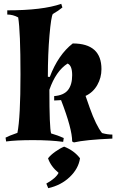

<svg xmlns="http://www.w3.org/2000/svg" viewBox="-20 -732 607 1003"><path d="M510 -371Q510 -326 488 -287.5Q466 -249 427 -231L449 -168Q482 -76 513 -37Q541 -29 567 -29V-8Q426 -2 366 12L357 7Q357 -59 299 -209Q275 -207 263 -207V-230Q313 -234 335 -261.5Q357 -289 357 -339.5Q357 -390 333 -400Q272 -361 238 -263Q238 -65 247 -35Q282 -25 313 -11L310 9Q243 0 153 0Q63 0 12 7L9 -13Q25 -22 71 -38Q87 -118 87 -343Q87 -568 75 -641Q48 -656 18 -656V-678Q203 -678 300 -712L306 -693Q286 -676 256 -659Q247 -645 238.5 -547.5Q230 -450 230 -331L240 -330Q284 -446 360 -505Q510 -505 510 -371ZM398 95Q390 149 344.5 192.5Q299 236 232 251L222 227Q272 199 286 171Q245 137 231 95Q244 78 268.5 60.5Q293 43 315 34Q368 55 398 95Z"/></svg>

Font: Almendra
Style: Bold
Weight: 700
Designer: Ana Sanfelippo
Foundry: Ana Sanfelippo
Version: Version 1.004